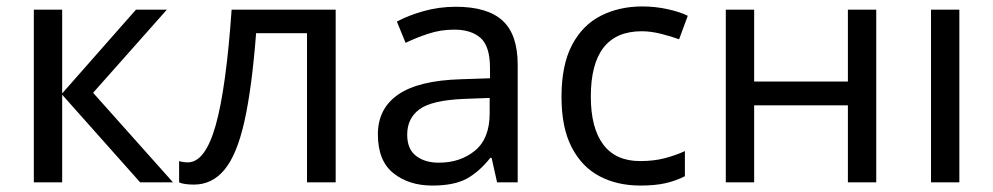

<svg xmlns="http://www.w3.org/2000/svg" viewBox="-20 -566 3083 596"><path d="M402 -536H498L269 -278L517 0H415L173 -272V0H85V-536H173V-276Z M1022 0H933V-463H775Q762 -294 739 -190.5Q716 -87 677.5 -40Q639 7 582 7Q569 7 556.5 5.5Q544 4 536 0V-66Q542 -64 549 -63Q556 -62 563 -62Q617 -62 649.5 -177Q682 -292 699 -536H1022Z M1395 -545Q1493 -545 1540 -502Q1587 -459 1587 -365V0H1523L1506 -76H1502Q1467 -32 1428 -11Q1389 10 1322 10Q1249 10 1201 -28.5Q1153 -67 1153 -149Q1153 -229 1216 -272.5Q1279 -316 1410 -320L1501 -323V-355Q1501 -422 1472 -448Q1443 -474 1390 -474Q1348 -474 1310 -461.5Q1272 -449 1239 -433L1212 -499Q1247 -518 1295 -531.5Q1343 -545 1395 -545ZM1500 -262 1421 -259Q1321 -255 1282.5 -227Q1244 -199 1244 -148Q1244 -103 1271.5 -82Q1299 -61 1342 -61Q1409 -61 1454.5 -98.5Q1500 -136 1500 -214Z M1968 10Q1896 10 1841 -19Q1786 -48 1754.5 -109Q1723 -170 1723 -265Q1723 -364 1755.5 -426Q1788 -488 1845 -517Q1902 -546 1974 -546Q2014 -546 2052.5 -537.5Q2091 -529 2115 -517L2088 -444Q2064 -453 2032 -461Q2000 -469 1972 -469Q1814 -469 1814 -266Q1814 -169 1852.5 -117.5Q1891 -66 1967 -66Q2010 -66 2044 -75Q2078 -84 2106 -97V-19Q2079 -5 2046.5 2.5Q2014 10 1968 10Z M2321 -536V-313H2612V-536H2700V0H2612V-239H2321V0H2233V-536Z M2958 0H2870V-536H2958Z"/></svg>

Font: Noto Sans
Style: Regular
Weight: 400
Designer: Monotype Design Team
Foundry: Monotype Imaging Inc.
Version: Version 1.902